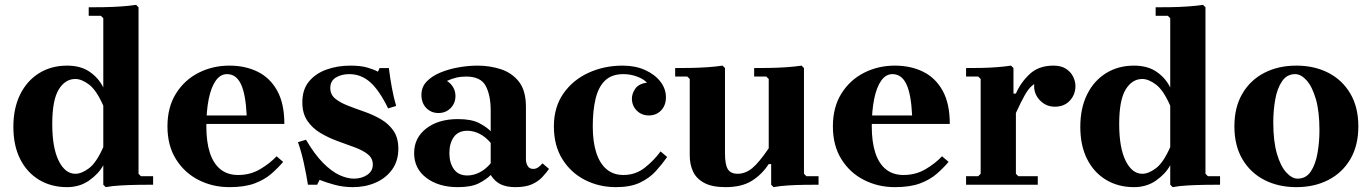

<svg xmlns="http://www.w3.org/2000/svg" viewBox="-20 -760 5644 790"><path d="M550 -45 560 -35H610V0Q584 0 548.5 0.5Q513 1 477 3Q441 5 415 10L405 0V-80Q386 -45 347 -17.5Q308 10 256 10Q191 10 141 -20Q91 -50 63 -105.5Q35 -161 35 -238Q35 -315 63 -371.5Q91 -428 141 -459Q191 -490 256 -490Q312 -490 349 -464.5Q386 -439 405 -400V-685L395 -695H345V-730Q371 -730 407 -730.5Q443 -731 478.5 -733.5Q514 -736 540 -740L550 -730ZM405 -155V-325Q377 -389 346.5 -412Q316 -435 290 -435Q248 -435 221.5 -391.5Q195 -348 195 -250Q195 -152 221.5 -98.5Q248 -45 290 -45Q316 -45 346.5 -68Q377 -91 405 -155Z M960 -40Q1010 -40 1050.5 -64Q1091 -88 1118 -117L1145 -94Q1124 -69 1096.5 -45Q1069 -21 1028 -5.5Q987 10 924 10Q855 10 797 -19.5Q739 -49 704 -105Q669 -161 669 -240Q669 -319 704 -375Q739 -431 797 -460.5Q855 -490 924 -490Q989 -490 1040 -465Q1091 -440 1120.5 -387Q1150 -334 1150 -250H794V-285H995Q991 -372 971.5 -413.5Q952 -455 914 -455Q887 -455 868 -428.5Q849 -402 839 -353.5Q829 -305 829 -240Q829 -176 843.5 -131.5Q858 -87 887 -63.5Q916 -40 960 -40Z M1339 -398Q1339 -371 1359 -354.5Q1379 -338 1411 -325.5Q1443 -313 1479 -300.5Q1515 -288 1547 -269.5Q1579 -251 1599 -222Q1619 -193 1619 -148Q1619 -98 1593.5 -62.5Q1568 -27 1525.5 -8.5Q1483 10 1432 10Q1392 10 1355.5 0Q1319 -10 1295 -20L1285 0H1247Q1241 -39 1230.5 -87.5Q1220 -136 1206 -175L1239 -185Q1275 -124 1310 -89Q1345 -54 1377 -39.5Q1409 -25 1436 -25Q1468 -25 1491 -40.5Q1514 -56 1514 -83Q1514 -109 1493 -125.5Q1472 -142 1439 -154Q1406 -166 1369 -179.5Q1332 -193 1299 -212.5Q1266 -232 1245 -262.5Q1224 -293 1224 -339Q1224 -392 1251.5 -425Q1279 -458 1324 -474Q1369 -490 1422 -490Q1464 -490 1491.5 -482Q1519 -474 1535 -465L1542 -480H1580Q1585 -439 1592.5 -398.5Q1600 -358 1610 -324L1577 -314Q1541 -388 1503.5 -421.5Q1466 -455 1417 -455Q1385 -455 1362 -441Q1339 -427 1339 -398Z M2100 10Q2066 10 2041.5 -1Q2017 -12 1999 -40V-305Q1999 -368 1978.5 -406.5Q1958 -445 1898 -445Q1876 -445 1857 -440.5Q1838 -436 1819 -427Q1835 -417 1844.5 -401Q1854 -385 1854 -365Q1854 -335 1834 -315Q1814 -295 1784 -295Q1754 -295 1734 -315.5Q1714 -336 1714 -370Q1714 -402 1735.5 -424.5Q1757 -447 1792 -461.5Q1827 -476 1867.5 -483Q1908 -490 1945 -490Q1996 -490 2041.5 -475Q2087 -460 2115.5 -423.5Q2144 -387 2144 -320V-104Q2144 -90 2151 -77.5Q2158 -65 2174 -65Q2185 -65 2194.5 -71.5Q2204 -78 2212 -88L2239 -65Q2227 -48 2210.5 -30.5Q2194 -13 2168 -1.5Q2142 10 2100 10ZM1864 10Q1785 10 1734.5 -28Q1684 -66 1684 -130Q1684 -193 1734 -231.5Q1784 -270 1864 -270Q1920 -270 1951.5 -253.5Q1983 -237 1999 -220V-172Q1978 -197 1953 -209.5Q1928 -222 1903 -222Q1866 -222 1847.5 -196.5Q1829 -171 1829 -130Q1829 -90 1847.5 -64Q1866 -38 1903 -38Q1928 -38 1953 -50.5Q1978 -63 1999 -88V-40Q1983 -23 1951.5 -6.5Q1920 10 1864 10Z M2514 10Q2445 10 2387 -19.5Q2329 -49 2294 -105Q2259 -161 2259 -240Q2259 -319 2298 -375Q2337 -431 2401.5 -460.5Q2466 -490 2542 -490Q2594 -490 2634 -472Q2674 -454 2697 -424.5Q2720 -395 2720 -360Q2720 -326 2700 -305.5Q2680 -285 2650 -285Q2620 -285 2600 -305Q2580 -325 2580 -355Q2580 -374 2593.5 -394.5Q2607 -415 2642 -420Q2628 -435 2601 -445Q2574 -455 2545 -455Q2497 -455 2469.5 -428.5Q2442 -402 2430.5 -353.5Q2419 -305 2419 -240Q2419 -176 2433.5 -131.5Q2448 -87 2476 -63.5Q2504 -40 2545 -40Q2595 -40 2633 -70Q2671 -100 2698 -137L2725 -114Q2704 -84 2678 -55.5Q2652 -27 2613 -8.5Q2574 10 2514 10Z M3288 -45 3298 -35H3348V0Q3322 0 3288.5 0.5Q3255 1 3222 3Q3189 5 3163 10L3153 0V-85H3143Q3115 -42 3073.5 -16Q3032 10 2965 10Q2910 10 2877.5 -7.5Q2845 -25 2831.5 -54.5Q2818 -84 2818 -120V-435L2808 -445H2758V-480Q2784 -480 2820 -480.5Q2856 -481 2891.5 -483.5Q2927 -486 2953 -490L2963 -480V-130Q2963 -82 2975 -63.5Q2987 -45 3015 -45Q3047 -45 3075 -68Q3103 -91 3143 -150V-435L3133 -445H3083V-480Q3109 -480 3145 -480.5Q3181 -481 3216.5 -483.5Q3252 -486 3278 -490L3288 -480Z M3698 -40Q3748 -40 3788.5 -64Q3829 -88 3856 -117L3883 -94Q3862 -69 3834.5 -45Q3807 -21 3766 -5.5Q3725 10 3662 10Q3593 10 3535 -19.5Q3477 -49 3442 -105Q3407 -161 3407 -240Q3407 -319 3442 -375Q3477 -431 3535 -460.5Q3593 -490 3662 -490Q3727 -490 3778 -465Q3829 -440 3858.5 -387Q3888 -334 3888 -250H3532V-285H3733Q3729 -372 3709.5 -413.5Q3690 -455 3652 -455Q3625 -455 3606 -428.5Q3587 -402 3577 -353.5Q3567 -305 3567 -240Q3567 -176 3581.5 -131.5Q3596 -87 3625 -63.5Q3654 -40 3698 -40Z M4160 -375Q4180 -421 4217 -455.5Q4254 -490 4315 -490Q4346 -490 4366 -477Q4386 -464 4395.5 -444.5Q4405 -425 4405 -406Q4405 -371 4382 -346Q4359 -321 4320 -321Q4285 -321 4260 -346Q4235 -371 4235 -406Q4235 -425 4243.5 -439.5Q4252 -454 4259 -461V-425Q4240 -419 4225.5 -406.5Q4211 -394 4196.5 -368.5Q4182 -343 4160 -295ZM4160 -45 4170 -35H4250V0H3955V-35H4005L4015 -45V-435L4005 -445H3955V-480Q3981 -480 4014.5 -480.5Q4048 -481 4081 -483.5Q4114 -486 4140 -490L4150 -480V-375H4160Z M4940 -45 4950 -35H5000V0Q4974 0 4938.5 0.5Q4903 1 4867 3Q4831 5 4805 10L4795 0V-80Q4776 -45 4737 -17.5Q4698 10 4646 10Q4581 10 4531 -20Q4481 -50 4453 -105.5Q4425 -161 4425 -238Q4425 -315 4453 -371.5Q4481 -428 4531 -459Q4581 -490 4646 -490Q4702 -490 4739 -464.5Q4776 -439 4795 -400V-685L4785 -695H4735V-730Q4761 -730 4797 -730.5Q4833 -731 4868.5 -733.5Q4904 -736 4930 -740L4940 -730ZM4795 -155V-325Q4767 -389 4736.5 -412Q4706 -435 4680 -435Q4638 -435 4611.5 -391.5Q4585 -348 4585 -250Q4585 -152 4611.5 -98.5Q4638 -45 4680 -45Q4706 -45 4736.5 -68Q4767 -91 4795 -155Z M5314 -490Q5388 -490 5445.5 -460.5Q5503 -431 5536 -375Q5569 -319 5569 -240Q5569 -161 5536 -105Q5503 -49 5445.5 -19.5Q5388 10 5314 10Q5240 10 5182.5 -19.5Q5125 -49 5092 -105Q5059 -161 5059 -240Q5059 -319 5092 -375Q5125 -431 5182.5 -460.5Q5240 -490 5314 -490ZM5319 -25Q5354 -25 5373.5 -54.5Q5393 -84 5401 -130Q5409 -176 5409 -224Q5409 -302 5394 -353Q5379 -404 5356 -429.5Q5333 -455 5309 -455Q5275 -455 5255 -425.5Q5235 -396 5227 -350.5Q5219 -305 5219 -256Q5219 -179 5234 -127.5Q5249 -76 5272.5 -50.5Q5296 -25 5319 -25Z"/></svg>

Font: Brygada 1918
Style: Regular
Weight: 400
Designer: Mateusz Machalski | Borys Kosmynka | Przemek Hoffer
Foundry: NIEPODLEGLA 2018
Version: Version 3.006